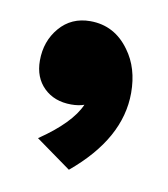

<svg xmlns="http://www.w3.org/2000/svg" viewBox="-47 -719 333 380"><g transform="rotate(10 119.5 -528.5)"><path d="M210 -551Q210 -459 115 -380L44 -431Q106 -473 123 -512Q112 -508 97 -508Q63 -508 42 -528.5Q21 -549 21 -583Q21 -622 44.5 -649.5Q68 -677 106 -677Q155 -677 185 -635Q210 -601 210 -551Z"/></g></svg>

Font: Ekushey Amar Bangla
Style: Bold
Weight: 700
Designer: Al Mamun Sumon
Foundry: Al Mamun Sumon
Version: Version 1.0